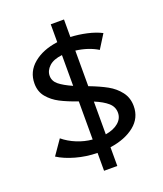

<svg xmlns="http://www.w3.org/2000/svg" viewBox="-159 -873 923 1090"><g transform="rotate(-20 303.0 -327.5)"><path d="M359 2V115H279V7Q212 6 149.5 -11.5Q87 -29 45 -56L106 -144Q141 -115 186.5 -96.5Q232 -78 279 -74V-304Q216 -326 174.5 -347.5Q133 -369 105 -402.5Q77 -436 77 -485Q77 -557 133 -603.5Q189 -650 279 -662V-770H359V-664Q407 -662 456.5 -651Q506 -640 543 -621L491 -538Q436 -572 359 -582V-367Q422 -343 464.5 -319.5Q507 -296 535 -259.5Q563 -223 563 -173Q563 -101 506.5 -56Q450 -11 359 2ZM279 -398V-584Q226 -578 199.5 -553Q173 -528 173 -497Q173 -465 200 -443Q227 -421 279 -398ZM466 -168Q466 -204 438 -228.5Q410 -253 359 -274V-76Q408 -84 437 -108.5Q466 -133 466 -168Z"/></g></svg>

Font: Ysabeau Semibold
Style: Regular
Weight: 600
Designer: Christian Thalmann (Catharsis Fonts)
Version: Version 0.003